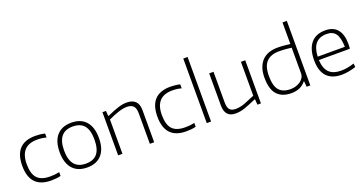

<svg xmlns="http://www.w3.org/2000/svg" viewBox="-39 -1528 4282 2258"><g transform="rotate(-20 2102.0 -399.0)"><path d="M318 9Q55 9 55 -269Q55 -549 318 -549Q345 -549 378.5 -545.5Q412 -542 438 -535V-485Q385 -500 324 -500Q111 -500 111 -269Q111 -149 161 -94.5Q211 -40 322 -40Q354 -40 380 -42.5Q406 -45 438 -52V-5Q418 2 384 5.5Q350 9 318 9Z M769 10Q650 10 586.5 -62.5Q523 -135 523 -270Q523 -405 586.5 -477.5Q650 -550 769 -550Q888 -550 951.5 -477.5Q1015 -405 1015 -270Q1015 -135 951.5 -62.5Q888 10 769 10ZM769 -38Q866 -38 912.5 -95Q959 -152 959 -270Q959 -388 912.5 -445Q866 -502 769 -502Q579 -502 579 -270Q579 -38 769 -38Z M1157 -540H1201L1206 -475H1211Q1257 -496 1293.5 -510Q1330 -524 1359 -533Q1388 -542 1413 -546Q1438 -550 1462 -550Q1532 -550 1570 -514Q1608 -478 1608 -401V0H1554V-380Q1554 -446 1527.5 -473.5Q1501 -501 1447 -501Q1401 -501 1340.5 -481.5Q1280 -462 1211 -429V0H1157Z M2009 9Q1746 9 1746 -269Q1746 -549 2009 -549Q2036 -549 2069.5 -545.5Q2103 -542 2129 -535V-485Q2076 -500 2015 -500Q1802 -500 1802 -269Q1802 -149 1852 -94.5Q1902 -40 2013 -40Q2045 -40 2071 -42.5Q2097 -45 2129 -52V-5Q2109 2 2075 5.5Q2041 9 2009 9Z M2266 -808H2320V0H2266Z M2625 10Q2493 10 2493 -139V-540H2547V-159Q2547 -96 2569 -68Q2591 -40 2642 -40Q2702 -40 2762 -63Q2822 -86 2890 -116V-540H2944V0H2900L2895 -70H2891Q2841 -49 2805.5 -34Q2770 -19 2741 -9.5Q2712 0 2685 5Q2658 10 2625 10Z M3324 10Q3209 10 3147.5 -56.5Q3086 -123 3086 -269Q3086 -342 3105.5 -395Q3125 -448 3160 -482.5Q3195 -517 3243.5 -533.5Q3292 -550 3351 -550Q3397 -550 3438 -545.5Q3479 -541 3508 -539V-808H3562V0H3516L3510 -70H3505Q3442 10 3324 10ZM3331 -38Q3365 -38 3396.5 -47.5Q3428 -57 3453 -74.5Q3478 -92 3493 -116.5Q3508 -141 3508 -172V-492Q3479 -496 3437.5 -499.5Q3396 -503 3350 -503Q3251 -503 3196.5 -448.5Q3142 -394 3142 -270Q3142 -145 3188.5 -91.5Q3235 -38 3331 -38Z M3956 9Q3832 9 3768.5 -59Q3705 -127 3705 -261Q3705 -401 3767 -475Q3829 -549 3947 -549Q4047 -549 4098.5 -487Q4150 -425 4150 -307Q4150 -286 4149 -270.5Q4148 -255 4146 -246H3759Q3764 -140 3814 -89.5Q3864 -39 3964 -39Q4002 -39 4042.5 -46Q4083 -53 4128 -68L4133 -23Q4093 -9 4045 0Q3997 9 3956 9ZM3947 -503Q3768 -503 3759 -288H4099Q4096 -403 4060 -453Q4024 -503 3947 -503Z"/></g></svg>

Font: Encode Sans Wide
Style: ExtraLight
Weight: 200
Designer: Pablo Impallari, Andres Torresi
Foundry: Pablo Impallari, Andres Torresi
Version: Version 1.000; ttfautohint (v1.00) -l 8 -r 50 -G 200 -x 14 -